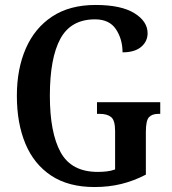

<svg xmlns="http://www.w3.org/2000/svg" viewBox="-20 -744 693 774"><path d="M361 10Q256 10 186.5 -36Q117 -82 82.5 -164.5Q48 -247 48 -358Q48 -466 84 -548.5Q120 -631 190.5 -677.5Q261 -724 365 -724Q468 -724 521.5 -691Q575 -658 575 -610Q575 -577 549 -555Q523 -533 474 -533Q474 -586 447.5 -626Q421 -666 363 -666Q266 -666 223.5 -588Q181 -510 181 -358Q181 -209 224.5 -130Q268 -51 374 -51Q392 -51 410 -53Q428 -55 444 -61V-216Q444 -259 428 -272Q412 -285 382 -285H371V-332H626V-285H619Q593 -285 580.5 -271.5Q568 -258 568 -212V-40Q520 -15 469.5 -2.5Q419 10 361 10Z"/></svg>

Font: Noto Serif Hebrew Condensed SemiBold
Style: Regular
Weight: 600
Width: 3
Designer: Monotype Design Team
Foundry: Monotype Imaging Inc.
Version: Version 2.004; ttfautohint (v1.8.4.7-5d5b)